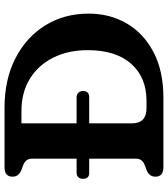

<svg xmlns="http://www.w3.org/2000/svg" viewBox="33 -773 740 846"><g transform="rotate(-90 403.0 -350.0)"><path d="M47.5 -35.5Q47.5 -61.5 75 -73.5L95 -81Q109.5 -86 118.2 -95.2Q127 -104.5 127 -124V-327H63.5Q38 -327 38 -355Q38 -367 45.2 -374.8Q52.5 -382.5 64 -382.5H127V-576Q127 -595.5 118.2 -604.8Q109.5 -614 95 -619L75 -626.5Q47.5 -638.5 47.5 -664.5Q47.5 -700 89 -700H351Q475.5 -700 568.8 -652.2Q662 -604.5 714 -520.8Q766 -437 766 -329Q766 -235 722 -160.5Q678 -86 595.2 -43Q512.5 0 395.5 0H89Q47.5 0 47.5 -35.5ZM383 -74.5Q484.5 -74.5 544.8 -142Q605 -209.5 605 -333.5Q605 -419.5 572 -485.5Q539 -551.5 478.8 -588.5Q418.5 -625.5 336.5 -625.5H282.5V-382.5H398Q410 -382.5 417.5 -374.8Q425 -367 425 -355Q425 -327 398 -327H282.5V-138.5Q282.5 -74.5 349.5 -74.5Z"/></g></svg>

Font: Fraunces 9pt SuperSoft SemiBold
Style: Regular
Weight: 600
Version: Version 1.000;[0bf87f6ff]